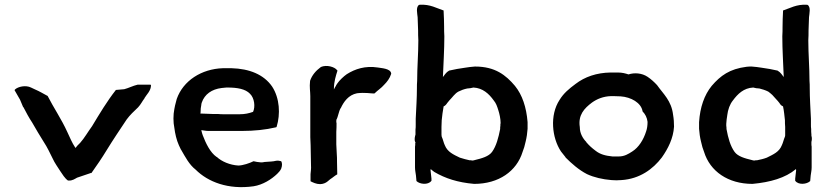

<svg xmlns="http://www.w3.org/2000/svg" viewBox="-20 -775 3477 805"><path d="M41 -397 64 -357 77 -326H78C90 -303 101 -282 115 -261C131 -233 147 -206 164 -179C178 -158 189 -134 201 -110C209 -92 223 -73 233 -57C242 -44 251 -28 265 -18H268C283 -17 294 -25 303 -30L362 -50L363 -49C385 -80 407 -112 427 -145C454 -189 483 -232 511 -274C525 -293 541 -308 559 -325C571 -338 576 -350 586 -363V-364C594 -378 614 -395 613 -419L610 -420H557C536 -415 520 -406 501 -401L467 -398H466C429 -351 398 -299 366 -246C349 -223 334 -196 316 -176L304 -164C301 -160 300 -159 297 -155C297 -155 295 -156 295 -157C282 -176 273 -199 262 -222C238 -275 205 -323 179 -374V-373C162 -382 146 -392 127 -400L110 -408C88 -419 56 -412 43 -400Z M711 -239C714 -215 720 -188 730 -166C733 -159 736 -154 739 -147H740V-146C757 -117 773 -85 800 -64C852 -12 937 21 1043 6C1082 0 1118 -23 1142 -46C1148 -52 1155 -59 1159 -68C1164 -82 1163 -92 1159 -99C1153 -101 1145 -102 1138 -101C1122 -97 1112 -98 1091 -96H1090C1077 -93 1072 -94 1058 -96L1043 -99C1027 -91 998 -81 979 -81C944 -83 909 -98 889 -117H888C861 -136 843 -174 830 -208C828 -214 826 -220 824 -229H827C837 -228 842 -226 854 -226H995C1046 -226 1094 -231 1136 -241L1139 -242L1140 -244C1156 -296 1153 -363 1121 -412C1086 -463 1025 -487 951 -489H914C825 -486 748 -437 721 -360C719 -351 716 -342 714 -333L711 -318C706 -294 706 -262 711 -239ZM820 -299C820 -300 821 -303 821 -304V-306C821 -315 822 -327 824 -335V-336C824 -339 825 -341 826 -345C838 -380 868 -401 909 -406C915 -407 919 -407 929 -408H934C975 -408 1009 -402 1028 -382C1047 -364 1051 -327 1041 -306C1024 -300 1007 -296 985 -296H917C909 -296 903 -296 895 -297H874C856 -297 839 -299 820 -299Z M1280 -435C1277 -409 1281 -392 1281 -372V-200C1282 -177 1283 -156 1283 -132C1283 -114 1284 -96 1284 -80C1285 -70 1283 -56 1282 -45V-15C1292 -10 1306 -3 1322 -3C1334 -3 1346 -8 1353 -14L1365 -24C1375 -30 1384 -39 1394 -44V-47C1394 -63 1393 -81 1393 -97C1393 -108 1393 -120 1392 -130C1392 -145 1390 -156 1390 -170V-222C1391 -236 1391 -247 1391 -257V-259C1390 -261 1390 -264 1390 -267C1390 -268 1391 -269 1390 -272C1398 -286 1400 -308 1408 -321V-322H1409C1421 -348 1441 -377 1477 -384C1510 -388 1535 -383 1547 -383H1549L1551 -384C1563 -396 1579 -406 1590 -419C1603 -432 1614 -446 1620 -465V-468C1616 -488 1580 -489 1564 -492C1511 -500 1469 -486 1434 -464C1421 -455 1403 -438 1395 -426L1389 -417V-416C1386 -411 1383 -407 1380 -400V-403C1380 -432 1388 -457 1395 -479L1393 -481C1384 -494 1350 -505 1325 -494V-493H1324C1305 -479 1288 -460 1280 -436Z M1720 -73C1720 -60 1723 -49 1724 -39C1725 -31 1725 -24 1726 -17V-16C1740 -2 1775 1 1788 -16L1789 -17V-26C1788 -38 1786 -50 1785 -62C1785 -62 1785 -63 1786 -66C1790 -62 1796 -58 1801 -54C1847 -27 1899 -10 1968 -4C2071 -4 2146 -57 2171 -138C2173 -144 2175 -150 2178 -158L2184 -182C2188 -198 2191 -218 2192 -235V-263C2187 -325 2170 -377 2139 -415C2101 -460 2056 -496 1972 -496H1971C1964 -495 1957 -495 1950 -494L1929 -491C1906 -488 1885 -484 1863 -479H1862V-478C1849 -471 1844 -460 1837 -452C1839 -506 1843 -565 1843 -623C1842 -636 1842 -650 1842 -663C1842 -686 1841 -705 1840 -727V-731C1812 -740 1783 -758 1740 -755H1738C1722 -747 1730 -716 1731 -703C1731 -684 1733 -667 1733 -647C1733 -634 1733 -620 1734 -606C1734 -549 1729 -493 1729 -436C1728 -425 1728 -416 1728 -406C1728 -364 1725 -320 1723 -277V-253C1723 -245 1723 -238 1722 -231V-211C1720 -203 1716 -191 1721 -179H1722V-177L1721 -176V-175C1721 -169 1721 -164 1720 -160ZM1831 -211V-243C1831 -245 1832 -271 1832 -271C1834 -290 1836 -308 1840 -329C1846 -331 1852 -338 1855 -343C1858 -347 1860 -349 1864 -354C1877 -367 1887 -383 1902 -391C1914 -397 1925 -401 1939 -404C1946 -404 1957 -406 1965 -408C2004 -406 2030 -382 2050 -354C2060 -342 2064 -330 2069 -314C2074 -299 2079 -277 2079 -258C2079 -258 2078 -257 2078 -254V-248C2077 -244 2077 -239 2077 -234C2070 -198 2061 -163 2043 -138C2029 -119 2000 -111 1971 -104C1967 -103 1964 -102 1962 -102C1959 -102 1957 -102 1955 -103H1949C1936 -106 1923 -109 1908 -114C1881 -127 1856 -138 1845 -166C1840 -176 1838 -189 1832 -202C1832 -203 1831 -207 1831 -211Z M2326 -356C2284 -292 2294 -197 2332 -140C2335 -136 2345 -123 2351 -116C2351 -116 2351 -115 2351 -115C2376 -90 2406 -63 2441 -45C2471 -31 2507 -23 2543 -20C2545 -20 2542 -20 2543 -20C2551 -20 2556 -19 2564 -19C2572 -19 2579 -20 2586 -20C2586 -20 2584 -20 2586 -20C2662 -25 2718 -66 2755 -115C2781 -152 2803 -195 2806 -244C2806 -246 2806 -243 2806 -244C2806 -260 2805 -277 2802 -294C2795 -353 2761 -381 2735 -418C2723 -431 2710 -443 2695 -453C2671 -469 2640 -471 2615 -463C2603 -467 2589 -471 2570 -471H2540C2481 -470 2432 -453 2393 -423C2366 -403 2343 -384 2326 -356ZM2411 -241V-242C2403 -293 2430 -321 2462 -345C2483 -360 2509 -371 2542 -372H2553C2563 -372 2572 -371 2582 -371C2626 -368 2668 -344 2674 -309V-308C2685 -297 2693 -282 2695 -264C2695 -249 2693 -235 2689 -224C2678 -189 2658 -157 2631 -140C2614 -129 2598 -119 2574 -119H2548C2518 -122 2496 -128 2477 -143C2461 -155 2451 -164 2438 -179V-180C2424 -194 2411 -216 2411 -241Z M2911 -235C2912 -218 2915 -198 2919 -182L2925 -158C2928 -150 2930 -144 2932 -138C2957 -57 3032 -4 3135 -4C3210 -11 3273 -29 3317 -66C3317 -65 3318 -64 3318 -62C3317 -52 3315 -37 3314 -26V-17L3315 -16C3328 1 3363 -2 3377 -16V-17C3378 -24 3378 -31 3379 -39C3380 -49 3383 -60 3383 -73V-160C3382 -164 3382 -169 3382 -175V-180C3384 -187 3385 -197 3382 -206V-211C3381 -218 3381 -226 3381 -234C3380 -240 3380 -246 3380 -253V-277C3378 -320 3375 -364 3375 -406C3375 -416 3375 -425 3374 -436C3374 -493 3369 -549 3369 -606C3370 -620 3370 -634 3370 -647C3370 -667 3372 -684 3372 -703C3373 -716 3381 -747 3365 -755H3363C3320 -758 3291 -740 3263 -731V-727C3262 -705 3261 -686 3261 -663C3261 -650 3261 -636 3260 -623C3260 -565 3264 -508 3266 -452C3260 -459 3254 -471 3241 -478V-479H3240C3218 -484 3197 -488 3174 -491L3153 -494C3146 -495 3139 -495 3132 -496H3131C3125 -496 3116 -496 3110 -495C3039 -486 3001 -458 2964 -415C2933 -377 2915 -325 2911 -263ZM3025 -248V-256C3025 -262 3028 -287 3029 -290V-291C3032 -316 3040 -338 3053 -354C3073 -381 3098 -406 3138 -408C3145 -406 3155 -404 3164 -404C3176 -401 3189 -397 3201 -391C3207 -387 3211 -383 3218 -377C3227 -366 3240 -354 3248 -343C3251 -338 3255 -332 3263 -329C3267 -311 3269 -289 3271 -271C3271 -261 3271 -254 3272 -243V-211C3272 -207 3272 -204 3271 -202C3266 -191 3263 -176 3258 -166C3247 -138 3223 -128 3195 -114C3182 -109 3169 -106 3154 -103H3148C3146 -102 3144 -102 3141 -102C3139 -102 3136 -103 3132 -104C3103 -111 3074 -119 3060 -138C3042 -163 3033 -196 3026 -234C3026 -237 3026 -243 3025 -248Z"/></svg>

Font: Hussar Pisanka
Style: Sbd
Weight: 600
Designer: Robert Jablonski
Foundry: Cannot Into Space Fonts
Version: Version 1.070